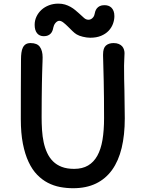

<svg xmlns="http://www.w3.org/2000/svg" viewBox="-20 -1001 786 1036"><path d="M91.8 0ZM92.3 -358.9Q91.8 -436.5 92.5 -514.9Q93.3 -593.3 93.3 -679.2Q93.3 -699.7 95.5 -716.3Q97.7 -732.9 103.5 -744.6Q109.4 -756.3 119.4 -762.5Q129.4 -768.6 145 -768.6Q180.7 -768.6 195.3 -747.8Q210 -727.1 210 -691.4Q210 -681.2 209.5 -669.4Q209 -657.7 208.5 -641.6Q208 -625.5 207.3 -602.5Q206.5 -579.6 206.1 -547.4Q205.6 -515.1 205.1 -471.2Q204.6 -427.2 204.6 -368.7Q204.6 -333.5 206.8 -299.1Q209 -264.6 215.6 -233.6Q222.2 -202.6 234.4 -176.3Q246.6 -149.9 265.9 -130.6Q285.2 -111.3 313.2 -100.6Q341.3 -89.8 379.9 -89.8Q424.3 -89.8 455.1 -107.9Q485.8 -126 505.1 -160.6Q524.4 -195.3 533 -246.3Q541.5 -297.4 541.5 -363.3Q541.5 -481.9 539.6 -564Q537.6 -646 536.6 -682.6Q536.1 -689.9 536.1 -697.8Q536.1 -705.6 536.1 -707Q536.1 -741.7 551.5 -755.1Q566.9 -768.6 592.8 -768.6Q609.4 -768.6 620.8 -763.7Q632.3 -758.8 639.2 -751Q646 -743.2 648.9 -733.4Q651.9 -723.6 651.9 -714.4Q651.9 -698.2 650.6 -681.4Q649.4 -664.6 649.4 -646.5Q649.4 -607.4 649.9 -574.2Q650.4 -541 651.4 -510.7Q651.4 -475.6 652.3 -439.7Q653.3 -403.8 653.3 -362.3Q653.3 -272.9 636.5 -202.9Q619.6 -132.8 585 -84.5Q550.3 -36.1 497.8 -10.7Q445.3 14.6 374.5 14.6Q338.9 14.6 304.2 8.1Q269.5 1.5 238.3 -14.6Q207 -30.8 180.4 -58.1Q153.8 -85.4 134.3 -127Q114.7 -168.5 103.5 -225.6Q92.3 -282.7 92.3 -358.9ZM216.3 -805.7Q192.9 -805.7 179.9 -821.8Q167 -837.9 167 -867.2Q167 -890.6 176.8 -911.4Q186.5 -932.1 203.6 -947.8Q220.7 -963.4 244.1 -972.4Q267.6 -981.4 294.9 -981.4Q314.5 -981.4 330.6 -976.6Q346.7 -971.7 360.6 -963.9Q374.5 -956.1 386.2 -946.3Q397.9 -936.5 408.2 -927.2Q422.9 -913.6 433.6 -904.1Q444.3 -894.5 457.5 -894.5Q468.8 -894.5 478 -902.8Q487.3 -911.1 489.7 -922.4Q491.2 -930.7 494.1 -939.7Q497.1 -948.7 502.9 -956.1Q508.8 -963.4 518.6 -968.3Q528.3 -973.1 543.9 -973.1Q554.7 -973.1 564.2 -970Q573.7 -966.8 581.1 -959.7Q588.4 -952.6 592.8 -941.4Q597.2 -930.2 597.2 -914.1Q597.2 -893.1 589.4 -872.1Q581.5 -851.1 565.7 -834.5Q549.8 -817.9 525.1 -807.6Q500.5 -797.4 466.8 -797.4Q457.5 -797.4 447.3 -798.8Q437 -800.3 427 -802.7Q417 -805.2 408.4 -808.3Q399.9 -811.5 393.6 -815.4Q383.3 -821.3 371.1 -833.3Q358.9 -845.2 346.4 -857.7Q334 -870.1 322 -879.4Q310.1 -888.7 299.8 -888.7Q293.9 -888.7 288.6 -885.3Q283.2 -881.8 278.8 -876.5Q274.4 -871.1 271.5 -864.5Q268.6 -857.9 267.6 -852.1Q266.1 -843.3 262.9 -835Q259.8 -826.7 253.7 -820.1Q247.6 -813.5 238.5 -809.6Q229.5 -805.7 216.3 -805.7Z"/></svg>

Font: Autour One
Style: Regular
Weight: 400
Version: Version 1.007; ttfautohint (v0.92) -l 24 -r 24 -G 200 -x 7 -